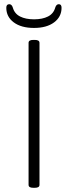

<svg xmlns="http://www.w3.org/2000/svg" viewBox="-20 -892 323 914"><path d="M138 2Q116 2 116 -12V-688Q116 -702 138 -702H146Q168 -702 168 -688V-12Q168 2 146 2ZM142 -759Q81 -759 45.5 -785.5Q10 -812 10 -855Q10 -872 24 -872Q36 -872 41 -856Q49 -827 75.5 -813.5Q102 -800 142 -800Q182 -800 208.5 -813.5Q235 -827 243 -856Q248 -872 260 -872Q273 -872 273 -855Q273 -812 237.5 -785.5Q202 -759 142 -759Z"/></svg>

Font: Asap ExtraLight
Style: Regular
Weight: 200
Designer: Pablo Cosgaya
Foundry: Omnibus-Type
Version: Version 3.001; ttfautohint (v1.8.4.7-5d5b)